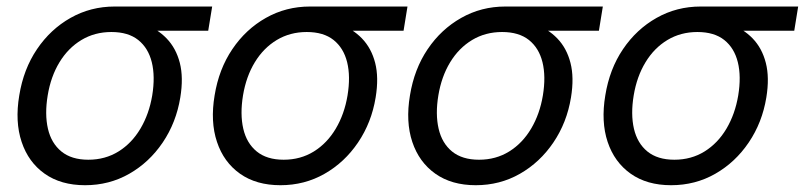

<svg xmlns="http://www.w3.org/2000/svg" viewBox="-20 -542 2406 574"><path d="M234.4 11.7Q162.1 11.7 113.5 -22.7Q64.9 -57.1 44.7 -117.7Q24.4 -178.2 37.6 -256.8Q50.3 -335.4 90.6 -395Q130.9 -454.6 190.9 -488.5Q251 -522.5 322.8 -522.5H614.3L602.5 -450.2H404.8L313 -446.3Q263.2 -446.3 223.4 -422.4Q183.6 -398.4 157.7 -355.7Q131.8 -313 122.6 -256.8Q113.3 -200.7 123.3 -157.2Q133.3 -113.8 163.6 -89.1Q193.8 -64.5 244.1 -64.5Q294.4 -64.5 334.2 -89.1Q374 -113.8 399.9 -157.5Q425.8 -201.2 435.1 -256.8Q444.3 -313.5 433.8 -356Q423.3 -398.4 393.3 -422.4Q363.3 -446.3 313 -446.3L316.4 -485.4Q367.2 -485.4 408.4 -470.9Q449.7 -456.5 478 -427.2Q506.3 -397.9 517.6 -354Q528.8 -310.1 519 -250.5Q506.8 -175.8 466.6 -116.2Q426.3 -56.6 366.5 -22.5Q306.6 11.7 234.4 11.7Z M818.4 11.7Q746.1 11.7 697.5 -22.7Q648.9 -57.1 628.7 -117.7Q608.4 -178.2 621.6 -256.8Q634.3 -335.4 674.6 -395Q714.8 -454.6 774.9 -488.5Q835 -522.5 906.7 -522.5H1198.2L1186.5 -450.2H988.8L897 -446.3Q847.2 -446.3 807.4 -422.4Q767.6 -398.4 741.7 -355.7Q715.8 -313 706.5 -256.8Q697.3 -200.7 707.3 -157.2Q717.3 -113.8 747.6 -89.1Q777.8 -64.5 828.1 -64.5Q878.4 -64.5 918.2 -89.1Q958 -113.8 983.9 -157.5Q1009.8 -201.2 1019 -256.8Q1028.3 -313.5 1017.8 -356Q1007.3 -398.4 977.3 -422.4Q947.3 -446.3 897 -446.3L900.4 -485.4Q951.2 -485.4 992.4 -470.9Q1033.7 -456.5 1062 -427.2Q1090.3 -397.9 1101.6 -354Q1112.8 -310.1 1103 -250.5Q1090.8 -175.8 1050.5 -116.2Q1010.3 -56.6 950.4 -22.5Q890.6 11.7 818.4 11.7Z M1402.3 11.7Q1330.1 11.7 1281.5 -22.7Q1232.9 -57.1 1212.6 -117.7Q1192.4 -178.2 1205.6 -256.8Q1218.3 -335.4 1258.5 -395Q1298.8 -454.6 1358.9 -488.5Q1418.9 -522.5 1490.7 -522.5H1782.2L1770.5 -450.2H1572.8L1481 -446.3Q1431.2 -446.3 1391.4 -422.4Q1351.6 -398.4 1325.7 -355.7Q1299.8 -313 1290.5 -256.8Q1281.2 -200.7 1291.3 -157.2Q1301.3 -113.8 1331.5 -89.1Q1361.8 -64.5 1412.1 -64.5Q1462.4 -64.5 1502.2 -89.1Q1542 -113.8 1567.9 -157.5Q1593.8 -201.2 1603 -256.8Q1612.3 -313.5 1601.8 -356Q1591.3 -398.4 1561.3 -422.4Q1531.2 -446.3 1481 -446.3L1484.4 -485.4Q1535.2 -485.4 1576.4 -470.9Q1617.7 -456.5 1646 -427.2Q1674.3 -397.9 1685.5 -354Q1696.8 -310.1 1687 -250.5Q1674.8 -175.8 1634.5 -116.2Q1594.2 -56.6 1534.4 -22.5Q1474.6 11.7 1402.3 11.7Z M1986.3 11.7Q1914.1 11.7 1865.5 -22.7Q1816.9 -57.1 1796.6 -117.7Q1776.4 -178.2 1789.6 -256.8Q1802.2 -335.4 1842.5 -395Q1882.8 -454.6 1942.9 -488.5Q2002.9 -522.5 2074.7 -522.5H2366.2L2354.5 -450.2H2156.7L2064.9 -446.3Q2015.1 -446.3 1975.3 -422.4Q1935.5 -398.4 1909.7 -355.7Q1883.8 -313 1874.5 -256.8Q1865.2 -200.7 1875.2 -157.2Q1885.3 -113.8 1915.5 -89.1Q1945.8 -64.5 1996.1 -64.5Q2046.4 -64.5 2086.2 -89.1Q2126 -113.8 2151.9 -157.5Q2177.7 -201.2 2187 -256.8Q2196.3 -313.5 2185.8 -356Q2175.3 -398.4 2145.3 -422.4Q2115.2 -446.3 2064.9 -446.3L2068.4 -485.4Q2119.1 -485.4 2160.4 -470.9Q2201.7 -456.5 2230 -427.2Q2258.3 -397.9 2269.5 -354Q2280.8 -310.1 2271 -250.5Q2258.8 -175.8 2218.5 -116.2Q2178.2 -56.6 2118.4 -22.5Q2058.6 11.7 1986.3 11.7Z"/></svg>

Font: Inter 28pt
Style: Italic
Weight: 400
Italic angle: -9.3988°
Designer: Rasmus Andersson
Foundry: rsms
Version: Version 4.001;git-66647c0bb